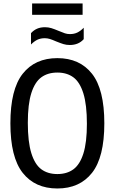

<svg xmlns="http://www.w3.org/2000/svg" viewBox="-20 -1088 668 1118"><path d="M40.5 -370Q40.5 -567.5 112.2 -658.5Q184 -749.5 314 -749.5Q444 -749.5 515.8 -658.5Q587.5 -567.5 587.5 -370Q587.5 -172.5 515.8 -81.5Q444 9.5 314 9.5Q184 9.5 112.2 -81.5Q40.5 -172.5 40.5 -370ZM486 -367Q486 -478 465.5 -544Q445 -610 407.2 -637.8Q369.5 -665.5 314 -665.5Q258.5 -665.5 220.8 -638Q183 -610.5 162.5 -546Q142 -481.5 142 -373Q142 -262 162.5 -196Q183 -130 220.8 -102.2Q258.5 -74.5 314 -74.5Q369.5 -74.5 407.2 -102Q445 -129.5 465.5 -194Q486 -258.5 486 -367ZM306.5 -847Q285 -856.5 270.5 -861Q256 -865.5 241 -865.5Q216.5 -865.5 198 -856.8Q179.5 -848 160.5 -829V-895Q176 -912 195.8 -920.8Q215.5 -929.5 242 -929.5Q262 -929.5 279.5 -924Q297 -918.5 322 -908Q344 -898.5 358 -894Q372 -889.5 387 -889.5Q411.5 -889.5 430.2 -898.5Q449 -907.5 467.5 -926.5V-860Q437.5 -826 386.5 -826Q366.5 -826 349.5 -831.2Q332.5 -836.5 306.5 -847ZM167 -1002V-1068H461V-1002Z"/></svg>

Font: Encode Sans Condensed Medium
Style: Regular
Weight: 500
Width: 3
Designer: Multiple Designers
Foundry: Impallari Type
Version: Version 2.000